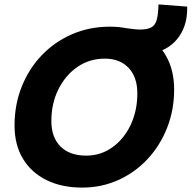

<svg xmlns="http://www.w3.org/2000/svg" viewBox="-20 -841 869 871"><path d="M353 10Q260 10 191 -24Q122 -58 84 -121Q46 -184 46 -272Q46 -367 79 -449Q112 -531 170.5 -591.5Q229 -652 307.5 -686Q386 -720 479 -720Q567 -720 632.5 -685Q698 -650 734 -586Q770 -522 770 -435Q770 -342 738 -261Q706 -180 649 -119Q592 -58 516 -24Q440 10 353 10ZM371 -135Q437 -135 489.5 -172.5Q542 -210 572.5 -274Q603 -338 603 -418Q603 -491 563.5 -533Q524 -575 455 -575Q386 -575 331.5 -537.5Q277 -500 245 -436Q213 -372 213 -292Q213 -218 254.5 -176.5Q296 -135 371 -135ZM615 -707Q648 -707 666 -716.5Q684 -726 691 -751Q698 -776 699 -821L829 -811Q831 -749 807.5 -701Q784 -653 740 -625.5Q696 -598 638 -598H568L531 -716Q553 -713 577 -710Q601 -707 615 -707Z"/></svg>

Font: Livvic
Style: Bold Italic
Weight: 700
Italic angle: -10°
Designer: Jacques Le Bailly, Baron von Fonthausen
Version: Version 1.001; ttfautohint (v1.8.2)